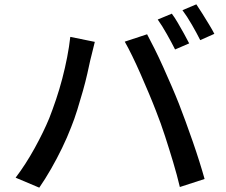

<svg xmlns="http://www.w3.org/2000/svg" viewBox="-20 -850 1040 885"><path d="M772 -787Q785 -770 799.5 -745Q814 -720 828 -695Q842 -670 852 -650L787 -622Q772 -652 749.5 -692Q727 -732 707 -760ZM885 -830Q898 -811 913.5 -786Q929 -761 944 -736.5Q959 -712 968 -694L903 -665Q887 -697 864.5 -736Q842 -775 821 -803ZM207 -305Q223 -346 238.5 -392Q254 -438 267 -487.5Q280 -537 289.5 -586Q299 -635 304 -680L417 -657Q414 -644 410 -628.5Q406 -613 402.5 -598Q399 -583 396 -572Q391 -548 382.5 -510.5Q374 -473 362 -430.5Q350 -388 336.5 -344.5Q323 -301 308 -264Q290 -217 266 -167.5Q242 -118 215 -71Q188 -24 161 15L52 -31Q99 -93 140 -167.5Q181 -242 207 -305ZM700 -336Q685 -375 666.5 -419Q648 -463 628.5 -507.5Q609 -552 590 -591Q571 -630 555 -658L658 -692Q673 -664 692.5 -625Q712 -586 732 -541.5Q752 -497 771 -453Q790 -409 805 -371Q819 -335 835.5 -290Q852 -245 868.5 -197.5Q885 -150 899 -105.5Q913 -61 923 -25L809 12Q796 -43 778 -103Q760 -163 740.5 -223Q721 -283 700 -336Z"/></svg>

Font: Noto Sans KR Medium
Style: Regular
Weight: 500
Designer: Ryoko NISHIZUKA  (kana, bopomofo & ideographs); Paul D. Hunt (Latin, Greek & Cyrillic); Sandoll Communications , Soo-you
Foundry: Adobe
Version: Version 2.004-H2;hotconv 1.0.118;makeotfexe 2.5.65603